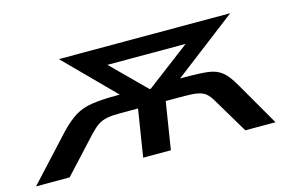

<svg xmlns="http://www.w3.org/2000/svg" viewBox="-105 -658 1250 817"><g transform="rotate(-15 520.0 -249.0)"><path d="M-35 0 144 -194Q181 -233 213 -252.5Q245 -272 288.5 -278.5Q332 -285 397 -285H482L436 -259L199 -498H954L642 -259L614 -285H695Q763 -285 799 -280.5Q835 -276 859 -257Q883 -238 908 -194L1020 0H887L794 -156Q781 -178 768 -188.5Q755 -199 734 -203.5Q713 -208 675 -208H592L559 0H437L470 -208H391Q354 -208 332 -203.5Q310 -199 293.5 -188Q277 -177 257 -156L113 0ZM539 -275H544L783 -456V-421H352L357 -456Z"/></g></svg>

Font: Nunito Sans 7pt Expanded SemiBold
Style: Italic
Weight: 600
Width: 7
Italic angle: -9°
Designer: Vernon Adams
Foundry: Vernon Adams
Version: Version 3.101;gftools[0.9.27]